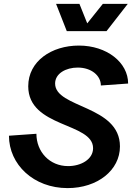

<svg xmlns="http://www.w3.org/2000/svg" viewBox="-20 -950 679 986"><path d="M327 16C481 16 596 -76 596 -198C596 -410 263 -394 263 -521C263 -573 319 -603 379 -603C449 -603 498 -562 498 -511L638 -521C638 -629 529 -716 385 -716C245 -716 125 -636 125 -507C125 -293 458 -322 458 -189C458 -131 395 -97 330 -97C234 -97 167 -171 167 -263L26 -253C26 -105 153 16 327 16ZM323 -790H527L636 -930H508L428 -830L388 -930H268Z"/></svg>

Font: Uncut Sans
Style: Bold Italic
Weight: 700
Italic angle: -11°
Designer: Kasper Nordkvist
Foundry: UNCUT.wtf
Version: Version 1.304;Glyphs 3.2 (3246)